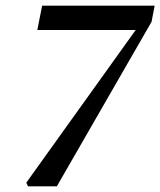

<svg xmlns="http://www.w3.org/2000/svg" viewBox="-20 -659 567 679"><path d="M79 0 73 -13 480 -581V-553H112L129 -639H527L516 -582L181 0Z"/></svg>

Font: Source Serif 4 48pt SemiBold
Style: Italic
Weight: 600
Italic angle: -12°
Designer: Frank Grießhammer
Foundry: Adobe Systems Incorporated
Version: Version 4.004;hotconv 1.0.116;makeotfexe 2.5.65601